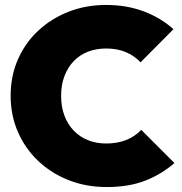

<svg xmlns="http://www.w3.org/2000/svg" viewBox="-20 -744 735 776"><path d="M411 12Q329 12 258.5 -15.5Q188 -43 135 -93Q82 -143 52.5 -210.5Q23 -278 23 -357Q23 -437 52.5 -504Q82 -571 134.5 -620Q187 -669 257 -696.5Q327 -724 409 -724Q492 -724 561 -698Q630 -672 681 -626L548 -492Q524 -518 489.5 -533Q455 -548 409 -548Q369 -548 335.5 -535Q302 -522 278 -497Q254 -472 240.5 -436.5Q227 -401 227 -357Q227 -312 240.5 -276.5Q254 -241 278 -216Q302 -191 335.5 -177.5Q369 -164 409 -164Q454 -164 489.5 -178Q525 -192 551 -219L685 -85Q632 -39 566 -13.5Q500 12 411 12Z"/></svg>

Font: Outfit Thin Black
Style: Regular
Weight: 900
Version: Version 1.100;gftools[0.9.27]